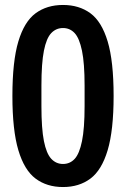

<svg xmlns="http://www.w3.org/2000/svg" viewBox="-20 -742 508 774"><path d="M234 12Q169 12 123.5 -22Q78 -56 54 -136.5Q30 -217 30 -355Q30 -495 54 -575Q78 -655 123.5 -688.5Q169 -722 234 -722Q299 -722 344.5 -688.5Q390 -655 414 -575Q438 -495 438 -355Q438 -217 414 -136.5Q390 -56 344.5 -22Q299 12 234 12ZM234 -81Q262 -81 281 -101.5Q300 -122 310.5 -173Q321 -224 321 -314V-397Q321 -487 310.5 -537.5Q300 -588 281 -608.5Q262 -629 234 -629Q206 -629 186.5 -608.5Q167 -588 157 -537.5Q147 -487 147 -397V-314Q147 -224 157 -173.5Q167 -123 186.5 -102Q206 -81 234 -81Z"/></svg>

Font: Special Gothic Condensed One
Style: Regular
Weight: 400
Designer: Alistair McCready
Foundry: Monolith
Version: Version 1.010; ttfautohint (v1.8.4.7-5d5b)